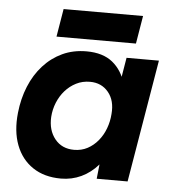

<svg xmlns="http://www.w3.org/2000/svg" viewBox="-50 -721 698 780"><g transform="rotate(5 298.5 -331.5)"><path d="M372 0 382 -93 450 -500H582L498 0ZM227 12Q159 12 112 -19.5Q65 -51 43.5 -107.5Q22 -164 30 -239Q36 -297 56.5 -347Q77 -397 110.5 -434Q144 -471 188 -491.5Q232 -512 286 -512Q353 -512 392.5 -480Q432 -448 447.5 -392.5Q463 -337 454 -263Q448 -196 428.5 -145Q409 -94 378.5 -59Q348 -24 309.5 -6Q271 12 227 12ZM270 -109Q300 -109 324.5 -122Q349 -135 367.5 -157.5Q386 -180 396.5 -208.5Q407 -237 409 -267Q414 -322 386 -356Q358 -390 311 -390Q280 -390 254.5 -377Q229 -364 210 -342.5Q191 -321 179.5 -293Q168 -265 166 -234Q163 -180 191.5 -144.5Q220 -109 270 -109ZM159 -561 178 -675H502L483 -561Z"/></g></svg>

Font: Figtree Light
Style: Bold Italic
Weight: 700
Italic angle: -9.5°
Version: Version 2.000